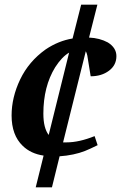

<svg xmlns="http://www.w3.org/2000/svg" viewBox="-20 -668 544 828"><path d="M134 140 168 3Q113 -5 78 -39Q30 -85 30 -170Q30 -248 67 -325.5Q104 -403 177 -455Q232 -492 293 -502L330 -648H400L364 -506Q410 -504 445 -485Q482 -462 482 -426Q482 -387 450 -363Q418 -339 371 -339Q367 -360 363 -388.5Q359 -417 356.5 -428.5Q354 -440 350 -447L252 -54Q259 -54 267 -54Q321 -54 388 -81L401 -42Q369 -26 346.5 -17Q324 -8 295.5 -2Q267 4 237 6L204 140ZM218 -378Q167 -295 167 -178Q167 -116 190 -86L278 -441Q247 -423 218 -378Z"/></svg>

Font: Volkhov
Style: Bold Italic
Weight: 700
Designer: Cyreal (www.cyreal.org)
Foundry: Cyreal (www.cyreal.org)
Version: Version 1.001